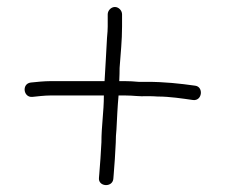

<svg xmlns="http://www.w3.org/2000/svg" viewBox="-20 -572 645 549"><path d="M288 -531V-496C288 -488 287.3 -477.3 286 -464C284.1 -423.1 281.3 -383.3 279 -340H124C107.3 -340 83 -337.7 68 -336C41.2 -332.6 46.7 -292.1 73 -295C86.7 -296.5 108.4 -299 124 -299H277C277 -252.1 270 -212.1 270 -165C268.4 -132.4 266.4 -105.2 264 -76L263 -64C259.8 -38.1 300.8 -34.8 304 -60L305 -72C307.6 -103 309.4 -129.8 311 -164C311 -176.7 311.7 -189.3 313 -202C314.7 -234.9 316 -265.9 319 -299H338C363.1 -299 376.3 -295.7 401 -297C412.3 -297 422.3 -296.7 431 -296C464.8 -296 501.8 -290.3 532 -286C558.4 -282.7 562.9 -323.9 538 -327C494.3 -333.2 449.7 -338 400 -338H376C362.7 -339.3 350 -340 338 -340H321C321.7 -354.7 322 -367.3 322 -378C325 -419.4 329 -456.4 329 -496V-531C329 -541.8 319.5 -552 308.5 -552C297.5 -552 288 -541.8 288 -531Z"/></svg>

Font: HoneyBee
Style: SeLit
Weight: 300
Foundry: Cannot Into Space Fonts
Version: Version 0.89